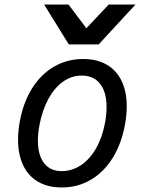

<svg xmlns="http://www.w3.org/2000/svg" viewBox="-20 -820 640 846"><path d="M59.5 -204.5Q59.5 -242 67 -284Q82.5 -368.5 121.5 -430.8Q160.5 -493 218.2 -526.5Q276 -560 346.5 -560Q407 -560 450.2 -535Q493.5 -510 516 -463Q538.5 -416 538.5 -351Q538.5 -314 531 -272Q515.5 -187 476.5 -124.2Q437.5 -61.5 380 -27.8Q322.5 6 252 6Q191 6 147.8 -19.2Q104.5 -44.5 82 -92Q59.5 -139.5 59.5 -204.5ZM443 -280Q449.5 -316 449.5 -348.5Q449.5 -414.5 421 -450.8Q392.5 -487 339.5 -487Q295.5 -487 257.8 -460.2Q220 -433.5 193 -383.8Q166 -334 153.5 -267Q147 -231.5 147 -200Q147 -136.5 174.2 -101.2Q201.5 -66 251.5 -66Q297.5 -66 336.8 -92.2Q376 -118.5 403.5 -166.8Q431 -215 443 -280ZM174.5 -800H282L360.5 -695.5L459 -800H577L415 -624.5H283Z"/></svg>

Font: JuliaMono
Style: Italic
Weight: 400
Italic angle: -9°
Monospace: yes
Designer: cormullion
Foundry: corm
Version: Version 0.057; ttfautohint (v1.8.4)